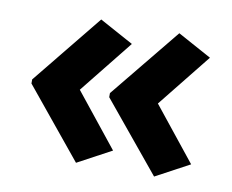

<svg xmlns="http://www.w3.org/2000/svg" viewBox="-58 -576 730 603"><g transform="rotate(10 307.0 -274.5)"><path d="M38 -280 219 -503 327 -444 191 -274 327 -104 219 -46 38 -267ZM286 -280 468 -503 576 -444 440 -274 576 -104 468 -46 286 -267Z"/></g></svg>

Font: Noto Sans Cherokee
Style: Regular
Weight: 400
Designer: Monotype Design Team
Foundry: Monotype Imaging Inc.
Version: Version 2.001